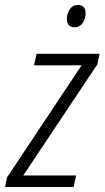

<svg xmlns="http://www.w3.org/2000/svg" viewBox="-44 -747 418 767"><path d="M-24 0 -16 -38 282 -486H92L102 -532H354L345 -490L49 -46H260L250 0ZM255 -638Q274 -638 286 -655Q298 -672 298 -694Q298 -727 267 -727Q246 -727 234.5 -709.5Q223 -692 223 -672Q223 -638 255 -638Z"/></svg>

Font: Noto Sans Display SemiCondensed Light
Style: Italic
Weight: 300
Width: 4
Italic angle: -12°
Designer: Monotype Design Team
Foundry: Monotype Imaging Inc.
Version: Version 1.900